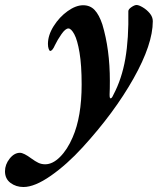

<svg xmlns="http://www.w3.org/2000/svg" viewBox="-141 -460 643 769"><path d="M-121 226Q-121 199 -102.5 175.5Q-84 152 -61 152Q-46 152 -15 175Q0 186 12.5 192Q25 198 40 198Q70 198 99.5 168.5Q129 139 150 90Q186 8 186 -122Q186 -199 177.5 -249.5Q169 -300 156.5 -323Q144 -346 133 -346Q121 -346 105 -323Q89 -300 79 -279Q69 -256 60 -256Q57 -256 54 -264Q51 -272 51 -284Q51 -319 74 -355.5Q97 -392 130 -415.5Q163 -439 192 -439Q220 -439 238 -420Q256 -401 269 -362Q299 -262 299 -136Q299 -102 298 -83V-79Q298 -66 302 -66Q307 -66 313 -80Q347 -144 361 -225Q375 -306 373 -415Q373 -423 385.5 -431.5Q398 -440 406 -440Q415 -440 431 -430.5Q447 -421 459 -406.5Q471 -392 471 -375Q471 -283 394 -146Q317 -9 190 130Q127 199 62.5 244Q-2 289 -47 289Q-77 289 -99 272.5Q-121 256 -121 226Z"/></svg>

Font: EB Garamond
Style: Bold Italic
Weight: 700
Italic angle: -17.2°
Designer: Georg Duffner and Octavio Pardo
Foundry: Georg Duffner
Version: Version 1.000